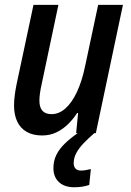

<svg xmlns="http://www.w3.org/2000/svg" viewBox="-20 -561 550 809"><path d="M157.7 9.8Q119.6 9.8 93 -5.1Q66.4 -20 52.7 -48.6Q39.1 -77.1 39.1 -117.2Q39.1 -136.2 42.2 -160.4Q45.4 -184.6 50.3 -208L121.1 -540.5H226.1L156.2 -209.5Q151.4 -188.5 148.7 -170.2Q146 -151.9 146 -136.7Q146 -109.4 158.4 -94.7Q170.9 -80.1 197.3 -80.1Q228.5 -80.1 255.6 -104Q282.7 -127.9 304 -173.1Q325.2 -218.3 338.4 -281.2L393.6 -540.5H498L383.8 0H300.8L309.1 -85H305.2Q288.1 -58.6 265.9 -37.1Q243.7 -15.6 216.8 -2.9Q189.9 9.8 157.7 9.8ZM293 228Q251.5 228 228.3 206.3Q205.1 184.6 205.1 147.5Q205.1 116.7 217.5 91.6Q230 66.4 253.2 43.9Q276.4 21.5 308.1 -0.5L377.4 0Q352.5 21.5 332.8 42Q313 62.5 301.8 83.3Q290.5 104 290.5 126.5Q290.5 141.6 298.6 149.7Q306.6 157.7 320.8 157.7Q331.1 157.7 341.6 155.8Q352.1 153.8 362.8 151.4L356 218.3Q341.8 223.1 326.2 225.6Q310.5 228 293 228Z"/></svg>

Font: Open Sans SemiCondensed SemiBold
Style: Italic
Weight: 600
Width: 4
Italic angle: -12°
Designer: Monotype Design Team
Foundry: Monotype Imaging Inc.
Version: Version 3.000